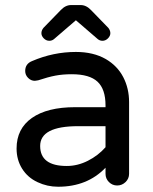

<svg xmlns="http://www.w3.org/2000/svg" viewBox="-20 -709 589 740"><path d="M139.6 -581.1Q139.6 -591.8 147.5 -601.6L213.9 -669.9Q232.4 -689.5 253.9 -689.5H291Q312.5 -689.5 331.1 -669.9L397.5 -601.6Q405.3 -591.8 405.3 -581.1Q405.3 -570.3 396 -561Q386.7 -551.8 375 -551.8Q364.3 -551.8 356.4 -558.6L272.5 -630.9L188.5 -558.6Q180.7 -551.8 169.9 -551.8Q158.2 -551.8 148.9 -561Q139.6 -570.3 139.6 -581.1ZM125 -6.8Q86.9 -24.4 65.4 -58.6Q43.9 -92.8 43.9 -136.7Q43.9 -212.9 103 -254.4Q162.1 -295.9 269.5 -295.9H386.7V-302.7Q386.7 -365.2 356 -394Q325.2 -422.9 256.8 -422.9Q221.7 -422.9 193.4 -417.5Q165 -412.1 127 -399.4L114.3 -397.5Q99.6 -397.5 88.4 -408.7Q77.1 -419.9 77.1 -435.5Q77.1 -462.9 103.5 -473.6Q185.5 -508.8 272.5 -508.8Q339.8 -508.8 387.7 -481.4Q432.6 -455.1 455.1 -411.6Q477.5 -368.2 477.5 -315.4V-39.1Q477.5 -20.5 463.9 -7.3Q450.2 5.9 431.6 5.9Q413.1 5.9 399.9 -7.3Q386.7 -20.5 386.7 -39.1V-62.5Q316.4 10.7 204.1 10.7Q162.1 10.7 125 -6.8ZM386.7 -141.6V-222.7H281.2Q134.8 -222.7 134.8 -146.5Q134.8 -69.3 237.3 -69.3Q279.3 -69.3 318.8 -89.4Q358.4 -109.4 386.7 -141.6Z"/></svg>

Font: FakePearl
Style: Regular
Weight: 400
Version: Version 1.2